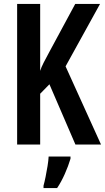

<svg xmlns="http://www.w3.org/2000/svg" viewBox="-20 -734 533 975"><path d="M493 0H363L231 -306L184 -258V0H67V-714H184V-374Q189 -391 201.5 -415.5Q214 -440 232 -473L362 -714H488L313 -397ZM338 72Q327 109 309 149.5Q291 190 270 221H201V209Q206 191 211.5 164Q217 137 221.5 109Q226 81 227 61H338Z"/></svg>

Font: Noto Sans Devanagari UI ExtraCondensed SemiBold
Style: Regular
Weight: 600
Width: 2
Designer: Jelle Bosma - Monotype Design Team
Foundry: Monotype Imaging Inc.
Version: Version 2.004; ttfautohint (v1.8.4.7-5d5b)